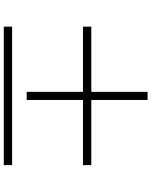

<svg xmlns="http://www.w3.org/2000/svg" viewBox="90 -918 819 1040"><g transform="rotate(90 500.0 -398.5)"><path d="M522 -133V-438H875V-483H522V-788H478V-483H125V-438H478V-133ZM125 -54V-9H875V-54Z"/></g></svg>

Font: Noto Serif KR Medium
Style: Regular
Weight: 500
Designer: Ryoko NISHIZUKA 西塚涼子 (kana & ideographs); Frank Grießhammer (Latin, Greek & Cyrillic); Wenlong ZHANG 张文龙 (bopomofo); San
Foundry: Adobe
Version: Version 2.001;hotconv 1.1.0;makeotfexe 2.6.0